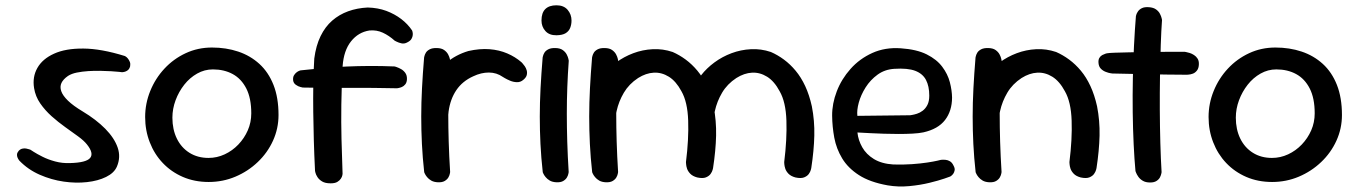

<svg xmlns="http://www.w3.org/2000/svg" viewBox="-20 -676 5032 711"><path d="M239.2 -72.1Q299.4 -73.6 313.8 -91.1Q328.1 -108.5 301.9 -141.2Q290.9 -155.2 269.1 -171.1Q247.4 -186.9 221.4 -205.4Q195.5 -223.9 171.1 -245.6Q146.8 -267.4 129 -293.1Q111.2 -318.8 106.2 -349.8Q99.5 -391.1 118.4 -424.4Q137.2 -457.8 180.1 -477.2Q222.9 -496.8 288.8 -496.2Q354.6 -495.8 442.5 -468.5Q442.5 -468.5 446.2 -466.2Q449.9 -463.9 453.9 -458.8Q458 -453.6 460.8 -446.7Q463.6 -439.8 461.9 -430.5Q460.1 -422.8 455.7 -418.2Q451.2 -413.6 445.6 -411.5Q440 -409.4 435.9 -409Q431.9 -408.6 431.9 -408.6Q431.9 -408.6 421 -409.9Q410.1 -411.1 391.9 -412.2Q373.6 -413.2 351.6 -413.7Q329.5 -414.1 307 -412.7Q284.5 -411.2 264.8 -407.3Q245.1 -403.4 231.9 -394.9Q214.1 -382.6 207.6 -368.8Q201.1 -354.9 206.8 -338.4Q212.4 -321.9 231.8 -303.1Q251.1 -284.4 286.1 -263.4Q336.1 -233.4 369.9 -199.1Q403.6 -164.8 415.8 -129.4Q427.9 -94.1 412.9 -59.1Q402.8 -35.5 372.9 -20.8Q343.1 -6.1 302.1 -1.6Q261.1 3 215.8 -3.5Q170.5 -10 127.2 -28.9Q84 -47.8 52 -80.8Q52 -80.8 49.6 -84Q47.2 -87.2 44.9 -92.6Q42.5 -98 43 -104.3Q43.5 -110.6 49.2 -117.4Q55.2 -123.8 62.6 -125.5Q69.9 -127.2 76.7 -126Q83.5 -124.8 88.1 -123.1Q92.8 -121.5 92.8 -121.5Q92.8 -121.5 104.7 -113.8Q116.6 -106.1 137.3 -95.7Q158 -85.2 184.4 -78.1Q210.8 -71 239.2 -72.1Z M752.9 -2.1Q700.5 -2.1 657.2 -20.8Q614 -39.5 582.8 -72.4Q551.6 -105.2 534.6 -149.1Q517.5 -192.9 517.5 -242.6Q517.5 -292.6 536.4 -339.1Q555.2 -385.6 588.9 -421.8Q622.5 -458 667.6 -479Q712.6 -500 765 -500Q817.4 -500 862.1 -485Q906.9 -470 940.6 -439.3Q974.2 -408.6 992.8 -361.5Q1011.4 -314.3 1011.4 -250.2Q1011.4 -200 991 -155.1Q970.6 -110.2 934.5 -75.9Q898.4 -41.5 851.8 -21.8Q805.2 -2.1 752.9 -2.1ZM752.3 -91.2Q783.6 -91.2 812.1 -104.5Q840.6 -117.8 862.6 -140.8Q884.6 -163.8 897.6 -193.3Q910.5 -222.9 910.5 -256.2Q910.5 -312.2 892.1 -348.3Q873.6 -384.4 841.8 -401.7Q810 -419 768.3 -419Q737.4 -419 710.1 -403.6Q682.8 -388.2 662.4 -362.4Q642 -336.5 630.2 -304.8Q618.4 -273.1 618.4 -240.3Q618.4 -196.6 634.9 -162.8Q651.4 -129.1 681.6 -110.2Q711.9 -91.2 752.3 -91.2Z M1204.4 2.9Q1184.1 2.9 1172.8 -4.1Q1161.4 -11 1155.6 -20.2Q1149.8 -29.4 1148.2 -36.1Q1146.6 -42.9 1146.6 -42.9Q1143.6 -102.9 1142.1 -156.9Q1140.6 -210.9 1140 -261.4Q1139.4 -311.9 1140.1 -361.1Q1140.8 -410.2 1143.8 -459.2Q1150.1 -507.5 1167.2 -542.3Q1184.2 -577.1 1210.2 -599.7Q1236.1 -622.2 1269.2 -634.2Q1302.2 -646.2 1341.5 -648.2Q1379.6 -647.2 1410.6 -635.7Q1441.5 -624.1 1465.9 -605.5Q1490.2 -586.9 1506.1 -563.1Q1506.1 -563.1 1507.6 -558.3Q1509 -553.5 1508.5 -546.4Q1508 -539.2 1503.5 -531.6Q1499 -524 1486.1 -518Q1476.4 -513.2 1466.3 -515.6Q1456.2 -517.9 1449 -521.6Q1441.8 -525.2 1441.8 -525.2Q1420.8 -544.1 1397.7 -554.9Q1374.6 -565.6 1348 -563.1Q1307 -556.8 1280 -523Q1253 -489.2 1248.8 -431.5Q1244.9 -354.1 1244 -288.6Q1243.1 -223.1 1244.6 -161.5Q1246.1 -99.9 1248.6 -32.2Q1248.6 -32.2 1247.7 -26.8Q1246.8 -21.4 1242.3 -14.5Q1237.9 -7.6 1229.2 -2.4Q1220.5 2.9 1204.4 2.9ZM1487 -383.1Q1486.6 -370.8 1480.8 -363.7Q1475 -356.6 1468.1 -353.8Q1461.1 -350.9 1455.6 -350Q1450.1 -349.1 1450.1 -349.1Q1361.1 -351.1 1273.2 -350.6Q1185.4 -350 1101.2 -351.8Q1101.2 -351.8 1092.8 -353.8Q1084.2 -355.8 1075.6 -361.9Q1066.9 -368 1065.5 -378.4Q1064.4 -389.4 1068.2 -396.3Q1072.1 -403.2 1077.8 -407.7Q1083.4 -412.1 1088.1 -413.8Q1092.9 -415.4 1092.9 -415.4Q1136.9 -420.4 1178.7 -424.1Q1220.5 -427.8 1262.8 -429.6Q1305.1 -431.5 1349.2 -431.7Q1393.4 -431.9 1441.8 -429.9Q1441.8 -429.9 1448.8 -427.6Q1455.9 -425.2 1465.1 -420.2Q1474.2 -415.2 1480.8 -406.1Q1487.4 -396.9 1487 -383.1Z M1596.9 -114.4Q1584.4 -113 1576.8 -119.8Q1569.2 -126.6 1565.6 -136.3Q1562 -146 1560.7 -153.8Q1559.4 -161.6 1559.4 -161.6Q1555.8 -179 1553.9 -188.6Q1552 -198.2 1552.1 -206.6Q1552.1 -214.9 1552.7 -227.8Q1553.2 -240.8 1553.9 -264.1Q1557.9 -323.1 1577.6 -368.1Q1597.2 -413 1632.2 -443Q1667.2 -473 1714.5 -487.1Q1756.9 -496.6 1792.9 -493.8Q1828.9 -490.9 1858.4 -478.2Q1887.9 -465.6 1911 -445.6Q1911 -445.6 1914.8 -441.6Q1918.6 -437.6 1923.3 -430.8Q1928 -424 1930.4 -415.6Q1932.8 -407.1 1930.6 -398Q1928.4 -388.9 1917.5 -380Q1907.1 -371.2 1894 -371.7Q1880.9 -372.1 1869.1 -377.1Q1857.4 -382 1849.6 -386.6Q1841.9 -391.2 1841.9 -391.2Q1819.2 -407.2 1790.6 -407.4Q1761.9 -407.5 1732.5 -393.5Q1692.4 -375.5 1669.9 -342.2Q1647.4 -308.9 1641.2 -263.2Q1638.6 -237.9 1637.2 -222.6Q1635.9 -207.4 1635.2 -196.9Q1634.5 -186.4 1634.8 -175.1Q1635.1 -163.9 1636.1 -145.5Q1636.1 -145.5 1633.8 -138.5Q1631.5 -131.5 1623.1 -124.3Q1614.8 -117.1 1596.9 -114.4ZM1601.1 -1Q1586.6 -1.8 1577.1 -7.2Q1567.5 -12.8 1561.5 -20.2Q1555.5 -27.6 1553.2 -32.9Q1550.9 -38.2 1550.9 -38.2Q1544.9 -92.2 1542.4 -143Q1539.9 -193.8 1539.9 -244.4Q1539.9 -295.1 1542.7 -348.9Q1545.5 -402.6 1550.5 -463.2Q1550.5 -463.2 1551.8 -468.6Q1553 -473.9 1557.2 -481.1Q1561.5 -488.2 1571.4 -493.4Q1581.2 -498.5 1597.5 -498.1Q1614.9 -497.8 1624.8 -490.7Q1634.8 -483.6 1639.6 -474.3Q1644.4 -465 1645.8 -458.1Q1647.2 -451.2 1647.2 -451.2Q1643.6 -401.4 1641.8 -353Q1640 -304.6 1640 -254.8Q1640 -204.9 1641.6 -151.4Q1643.2 -97.9 1646.9 -38.8Q1646.9 -38.8 1645.8 -32.8Q1644.8 -26.8 1640.5 -19.1Q1636.2 -11.5 1626.9 -5.9Q1617.5 -0.2 1601.1 -1Z M2040.1 -1Q2025.6 -1.8 2016.1 -7.2Q2006.5 -12.8 2000.5 -20.2Q1994.5 -27.6 1992.2 -32.9Q1989.9 -38.2 1989.9 -38.2Q1983.9 -92.2 1981.4 -143Q1978.9 -193.8 1978.9 -244.4Q1978.9 -295.1 1981.7 -348.9Q1984.5 -402.6 1989.5 -463.2Q1989.5 -463.2 1990.8 -468.6Q1992 -473.9 1996.2 -481.1Q2000.5 -488.2 2010.4 -493.4Q2020.2 -498.5 2036.5 -498.1Q2053.9 -497.8 2063.8 -490.7Q2073.8 -483.6 2078.6 -474.3Q2083.4 -465 2084.8 -458.1Q2086.2 -451.2 2086.2 -451.2Q2082.6 -401.4 2080.8 -353Q2079 -304.6 2079 -254.8Q2079 -204.9 2080.6 -151.4Q2082.2 -97.9 2085.9 -38.8Q2085.9 -38.8 2084.8 -32.8Q2083.8 -26.8 2079.5 -19.1Q2075.2 -11.5 2065.9 -5.9Q2056.5 -0.2 2040.1 -1ZM2041 -545.4Q2013.9 -545 1999.6 -561.2Q1985.2 -577.4 1985.2 -600Q1985.2 -628.6 1999.4 -642.5Q2013.5 -656.4 2040.6 -656.4Q2067.8 -656.4 2082.1 -639.5Q2096.4 -622.6 2096.4 -600Q2096.4 -585.4 2091.5 -572.9Q2086.6 -560.4 2074.7 -553.1Q2062.8 -545.8 2041 -545.4Z M2561.8 -18.9Q2545 -23.5 2536.2 -32.6Q2527.4 -41.8 2524.2 -51.4Q2521.1 -61.1 2520.7 -68.4Q2520.2 -75.8 2520.2 -75.8Q2530.8 -160.1 2528.4 -229.4Q2526.1 -298.6 2503.5 -338Q2483.6 -375.2 2457 -391.8Q2430.4 -408.4 2401.2 -406.9Q2372.1 -405.4 2343 -387.1Q2309.2 -364.9 2290.2 -332.7Q2271.2 -300.5 2263.4 -264.8Q2255.6 -229.1 2254.9 -195Q2255.8 -162.8 2255.9 -136.8Q2256 -110.9 2256.8 -91.1Q2257.6 -71.4 2258.8 -57.9Q2258.8 -57.9 2258.6 -53.8Q2258.4 -49.6 2256.2 -43.8Q2254 -37.9 2247.5 -32.9Q2241 -28 2227.4 -26.6Q2215.4 -25.6 2206 -31.6Q2196.6 -37.5 2191.3 -43.8Q2186 -50 2186 -50Q2175.1 -68.2 2174.4 -85.1Q2173.6 -102 2175.1 -123.1Q2176.5 -144.1 2172 -174.2Q2169.8 -210.5 2170.3 -241.4Q2170.9 -272.4 2175 -299.4Q2179.1 -326.5 2188.1 -350.9Q2197.1 -375.2 2213.1 -398Q2233 -423.5 2261.9 -444.8Q2290.8 -466.1 2325.2 -479Q2359.6 -491.9 2397 -493.8Q2434.4 -495.8 2470.9 -483.5Q2496 -472.5 2519.3 -455.3Q2542.6 -438.1 2562.7 -414Q2582.8 -389.9 2598 -357.2Q2613.2 -324.5 2622.6 -282.2Q2633 -229 2631.8 -173.8Q2630.5 -118.5 2620.5 -53.5Q2620.5 -53.5 2618.8 -46.7Q2617 -39.9 2611.3 -31.8Q2605.6 -23.8 2593.9 -19.1Q2582.1 -14.5 2561.8 -18.9ZM2223.1 -1Q2208.6 -1.8 2199.1 -7.2Q2189.5 -12.8 2183.5 -20.2Q2177.5 -27.6 2175.2 -32.9Q2172.9 -38.2 2172.9 -38.2Q2166.9 -92.2 2164.4 -143Q2161.9 -193.8 2161.9 -244.4Q2161.9 -295.1 2164.7 -348.9Q2167.5 -402.6 2172.5 -463.2Q2172.5 -463.2 2173.8 -468.6Q2175 -473.9 2179.2 -481.1Q2183.5 -488.2 2193.4 -493.4Q2203.2 -498.5 2219.5 -498.1Q2236.9 -497.8 2246.8 -490.7Q2256.8 -483.6 2261.6 -474.3Q2266.4 -465 2267.8 -458.1Q2269.2 -451.2 2269.2 -451.2Q2265.6 -401.4 2263.8 -353Q2262 -304.6 2262 -254.8Q2262 -204.9 2263.6 -151.4Q2265.2 -97.9 2268.9 -38.8Q2268.9 -38.8 2267.8 -32.8Q2266.8 -26.8 2262.5 -19.1Q2258.2 -11.5 2248.9 -5.9Q2239.5 -0.2 2223.1 -1ZM2925.5 -18.9Q2908.8 -23.5 2899.9 -32.6Q2891.1 -41.8 2888 -51.4Q2884.9 -61.1 2884.4 -68.4Q2884 -75.8 2884 -75.8Q2894.5 -160.1 2892.2 -229.4Q2889.9 -298.6 2867.2 -338Q2847.4 -375.2 2820.8 -391.8Q2794.1 -408.4 2765 -406.9Q2735.9 -405.4 2706.8 -387.1Q2673 -364.9 2654 -332.7Q2635 -300.5 2627.2 -264.8Q2619.4 -229.1 2618.6 -195Q2619.5 -162.8 2618.9 -141.5Q2618.2 -120.2 2617 -104.9Q2615.8 -89.5 2614.4 -73.5Q2614.4 -73.5 2614.2 -68.1Q2614 -62.8 2611.8 -55.6Q2609.6 -48.5 2603.8 -42.6Q2597.9 -36.8 2586.1 -36Q2572.9 -35 2564.4 -40.3Q2556 -45.6 2551.9 -51.6Q2547.9 -57.5 2547.9 -57.5Q2543.2 -70.8 2541.9 -87.9Q2540.5 -105.1 2540.7 -127.1Q2540.9 -149.1 2540.8 -174.9Q2538.5 -211.1 2538.1 -242.1Q2537.8 -273 2540.6 -299.8Q2543.5 -326.5 2552.2 -350.9Q2560.9 -375.2 2576.9 -398Q2596.8 -423.5 2625.6 -444.8Q2654.5 -466.1 2688.9 -479Q2723.4 -491.9 2760.8 -493.8Q2798.1 -495.8 2834.6 -483.5Q2859.8 -472.5 2883.1 -455.3Q2906.4 -438.1 2926.4 -414Q2946.5 -389.9 2961.8 -357.2Q2977 -324.5 2986.4 -282.2Q2996.8 -229 2995.5 -173.8Q2994.2 -118.5 2984.2 -53.5Q2984.2 -53.5 2982.5 -46.7Q2980.8 -39.9 2975.1 -31.8Q2969.4 -23.8 2957.6 -19.1Q2945.9 -14.5 2925.5 -18.9Z M3267.2 10.4Q3201.2 -1.4 3160.7 -27.6Q3120.1 -53.8 3098.6 -89.6Q3077 -125.4 3069.4 -166.3Q3061.9 -207.2 3061.5 -247.2Q3061.1 -292.1 3078.7 -337.8Q3096.2 -383.4 3129.7 -420.9Q3163.1 -458.5 3210.4 -479.9Q3257.6 -501.2 3315.6 -497.2Q3374.6 -493.2 3411.8 -474.6Q3449 -455.9 3469.2 -428.8Q3489.5 -401.8 3497.4 -371.6Q3505.2 -341.5 3505.6 -314.6Q3505.4 -265.1 3479.6 -231.6Q3453.8 -198.1 3399.5 -185.9Q3383.5 -182.5 3359.4 -181.2Q3335.4 -179.9 3307.8 -179.9Q3280.2 -179.9 3253.4 -180.8Q3226.5 -181.6 3204.4 -182.8Q3182.4 -184 3168.8 -184.7Q3155.2 -185.4 3155.2 -185.4Q3158 -157.2 3172.9 -130.8Q3187.8 -104.4 3216.3 -87Q3244.9 -69.6 3288 -66.9Q3325.1 -65.8 3357.2 -68.1Q3389.4 -70.4 3413.6 -74.1Q3437.9 -77.8 3451.1 -80.9Q3464.4 -84.1 3464.4 -84.1Q3464.4 -84.1 3469.4 -84.4Q3474.5 -84.8 3482.4 -84Q3490.2 -83.2 3498 -78.6Q3505.8 -73.9 3510.8 -63.2Q3516.5 -53.1 3515.2 -45.6Q3513.9 -38 3510.1 -32.7Q3506.2 -27.4 3502.6 -24.9Q3498.9 -22.4 3498.9 -22.4Q3498.9 -22.4 3477.8 -14.9Q3456.6 -7.5 3422.2 0.9Q3387.8 9.4 3347.1 13.2Q3306.4 17.1 3267.2 10.4ZM3155 -247 3350.5 -249.2Q3350.5 -249.2 3357.8 -250.4Q3365 -251.5 3375.7 -254.9Q3386.4 -258.2 3396.9 -266.1Q3407.4 -274 3414.3 -287.4Q3421.2 -300.8 3421.2 -322Q3421.2 -356.8 3409.1 -379.9Q3397 -403.1 3369.1 -413.8Q3341.1 -424.4 3291.4 -421.1Q3256.4 -418.9 3229.8 -399.6Q3203.1 -380.2 3185.4 -352.2Q3167.8 -324.2 3160.1 -295.8Q3152.4 -267.2 3155 -247Z M3981.8 -18.9Q3965 -23.5 3956.2 -32.6Q3947.4 -41.8 3944.2 -51.4Q3941.1 -61.1 3940.7 -68.4Q3940.2 -75.8 3940.2 -75.8Q3950.8 -160.1 3948.4 -229.4Q3946.1 -298.6 3923.5 -338Q3903.6 -375.2 3877 -391.8Q3850.4 -408.4 3821.2 -406.9Q3792.1 -405.4 3763 -387.1Q3729.2 -364.9 3710.2 -332.7Q3691.2 -300.5 3683.4 -264.8Q3675.6 -229.1 3674.9 -195Q3675.8 -162.8 3675.9 -136.8Q3676 -110.9 3676.8 -91.1Q3677.6 -71.4 3678.8 -57.9Q3678.8 -57.9 3678.6 -53.8Q3678.4 -49.6 3676.2 -43.8Q3674 -37.9 3667.5 -32.9Q3661 -28 3647.4 -26.6Q3635.4 -25.6 3626 -31.6Q3616.6 -37.5 3611.3 -43.8Q3606 -50 3606 -50Q3595.1 -68.2 3594.4 -85.1Q3593.6 -102 3595.1 -123.1Q3596.5 -144.1 3592 -174.2Q3589.8 -210.5 3590.3 -241.4Q3590.9 -272.4 3595 -299.4Q3599.1 -326.5 3608.1 -350.9Q3617.1 -375.2 3633.1 -398Q3653 -423.5 3681.9 -444.8Q3710.8 -466.1 3745.2 -479Q3779.6 -491.9 3817 -493.8Q3854.4 -495.8 3890.9 -483.5Q3916 -472.5 3939.3 -455.3Q3962.6 -438.1 3982.7 -414Q4002.8 -389.9 4018 -357.2Q4033.2 -324.5 4042.6 -282.2Q4053 -229 4051.8 -173.8Q4050.5 -118.5 4040.5 -53.5Q4040.5 -53.5 4038.8 -46.7Q4037 -39.9 4031.3 -31.8Q4025.6 -23.8 4013.9 -19.1Q4002.1 -14.5 3981.8 -18.9ZM3643.1 -1Q3628.6 -1.8 3619.1 -7.2Q3609.5 -12.8 3603.5 -20.2Q3597.5 -27.6 3595.2 -32.9Q3592.9 -38.2 3592.9 -38.2Q3586.9 -92.2 3584.4 -143Q3581.9 -193.8 3581.9 -244.4Q3581.9 -295.1 3584.7 -348.9Q3587.5 -402.6 3592.5 -463.2Q3592.5 -463.2 3593.8 -468.6Q3595 -473.9 3599.2 -481.1Q3603.5 -488.2 3613.4 -493.4Q3623.2 -498.5 3639.5 -498.1Q3656.9 -497.8 3666.8 -490.7Q3676.8 -483.6 3681.6 -474.3Q3686.4 -465 3687.8 -458.1Q3689.2 -451.2 3689.2 -451.2Q3685.6 -401.4 3683.8 -353Q3682 -304.6 3682 -254.8Q3682 -204.9 3683.6 -151.4Q3685.2 -97.9 3688.9 -38.8Q3688.9 -38.8 3687.8 -32.8Q3686.8 -26.8 3682.5 -19.1Q3678.2 -11.5 3668.9 -5.9Q3659.5 -0.2 3643.1 -1Z M4239 -0.2Q4222.5 -0.2 4212 -6.5Q4201.4 -12.8 4195.5 -21.3Q4189.6 -29.8 4187.2 -36.1Q4184.8 -42.4 4184.8 -42.4Q4180.8 -85.4 4178.1 -141.4Q4175.4 -197.5 4174.6 -260Q4173.8 -322.5 4175.1 -385.7Q4176.4 -448.9 4179.4 -507.9Q4182.4 -567 4186.4 -616Q4186.4 -616 4187.8 -621.3Q4189.2 -626.6 4194.1 -633.8Q4198.9 -641 4208.6 -645.8Q4218.2 -650.5 4234.3 -649.4Q4251.5 -648.2 4261.2 -641Q4271 -633.8 4275.5 -624.7Q4280.1 -615.7 4281.6 -608.9Q4283.1 -602.1 4283.1 -602.1Q4280.2 -562.9 4278.4 -508.9Q4276.6 -454.9 4275.6 -393.6Q4274.6 -332.2 4274.9 -269.1Q4275.2 -205.9 4276.9 -146.6Q4278.5 -87.4 4281.5 -38.4Q4281.5 -38.4 4280.4 -32.7Q4279.3 -26.9 4275.5 -19.3Q4271.6 -11.7 4262.8 -6Q4254 -0.2 4239 -0.2ZM4375.5 -399.2Q4296.5 -399.6 4225.9 -401.2Q4155.2 -402.8 4099.6 -403.8Q4099.6 -403.8 4092.4 -404.8Q4085.1 -405.9 4074.9 -409.8Q4064.6 -413.6 4056.8 -421.4Q4049 -429.2 4047.9 -442.6Q4046.8 -454.5 4051.1 -461.6Q4055.4 -468.8 4062 -472.2Q4068.6 -475.6 4073.5 -477.1Q4078.4 -478.5 4078.4 -478.5Q4086.4 -480.1 4108.2 -480.8Q4130.1 -481.5 4160.9 -482.2Q4191.8 -482.9 4227.4 -483.4Q4263.1 -483.9 4299.1 -484.1Q4335.1 -484.2 4367.1 -484.2Q4367.1 -484.2 4372.5 -483.2Q4377.9 -482.2 4385.8 -479.8Q4393.6 -477.4 4401.6 -472.2Q4409.6 -467.1 4414.8 -458.9Q4420 -450.8 4419.6 -438.2Q4419.2 -423.2 4412.4 -414.7Q4405.5 -406.1 4397 -403.2Q4388.6 -400.2 4382.1 -399.8Q4375.5 -399.2 4375.5 -399.2Z M4690.9 -2.1Q4638.5 -2.1 4595.2 -20.8Q4552 -39.5 4520.8 -72.4Q4489.6 -105.2 4472.6 -149.1Q4455.5 -192.9 4455.5 -242.6Q4455.5 -292.6 4474.4 -339.1Q4493.2 -385.6 4526.9 -421.8Q4560.5 -458 4605.6 -479Q4650.6 -500 4703 -500Q4755.4 -500 4800.1 -485Q4844.9 -470 4878.6 -439.3Q4912.2 -408.6 4930.8 -361.5Q4949.4 -314.3 4949.4 -250.2Q4949.4 -200 4929 -155.1Q4908.6 -110.2 4872.5 -75.9Q4836.4 -41.5 4789.8 -21.8Q4743.2 -2.1 4690.9 -2.1ZM4690.3 -91.2Q4721.6 -91.2 4750.1 -104.5Q4778.6 -117.8 4800.6 -140.8Q4822.6 -163.8 4835.6 -193.3Q4848.5 -222.9 4848.5 -256.2Q4848.5 -312.2 4830.1 -348.3Q4811.6 -384.4 4779.8 -401.7Q4748 -419 4706.3 -419Q4675.4 -419 4648.1 -403.6Q4620.8 -388.2 4600.4 -362.4Q4580 -336.5 4568.2 -304.8Q4556.4 -273.1 4556.4 -240.3Q4556.4 -196.6 4572.9 -162.8Q4589.4 -129.1 4619.6 -110.2Q4649.9 -91.2 4690.3 -91.2Z"/></svg>

Font: Sour Gummy Black
Style: Regular
Weight: 900
Version: Version 1.000